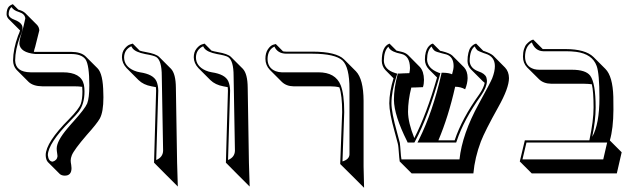

<svg xmlns="http://www.w3.org/2000/svg" viewBox="-20 -766 2990 911"><path d="M66.9 -720.2Q69.3 -719.2 70.8 -719.2Q89.8 -713.4 99.6 -704.1L156.2 -647.5Q166 -636.2 166.5 -621.6Q166.5 -621.6 147.5 -545.9V-545.4Q143.1 -532.7 140.6 -520Q144 -520 147 -520H316.9Q364.7 -519.5 386.2 -498.5L442.9 -441.9Q469.2 -415.5 470.2 -323.2Q470.2 -314 470.7 -304.2Q470.7 -234.9 453.6 -203.6Q439.9 -179.2 391.6 -125.5Q331.5 -55.7 320.8 -29.3Q315.4 -15.6 315.4 -4.4Q315.4 3.9 317.9 16.6Q319.3 26.9 319.3 31.7Q319.3 67.9 286.6 67.4Q272 66.9 263.7 59.6L207 2.9Q197.3 -8.3 196.8 -29.8Q197.3 -90.3 308.1 -201.2Q354 -248 363.3 -272.9Q371.1 -295.4 371.1 -332Q371.1 -344.7 370.1 -354Q354 -356.4 334.5 -356.4H181.6Q136.7 -356.9 115.2 -377.9L58.6 -434.6Q42.5 -452.1 42 -479Q42.5 -533.7 65.9 -597.2Q71.8 -609.4 75.2 -621.6L20 -676.8Q11.7 -686.5 11.2 -698.2Q11.2 -710.9 14.2 -720.2Q17.1 -729.5 21.5 -734.1Q25.9 -738.8 30.3 -741.2Q35.2 -744.1 38.1 -745.1L41 -746.1ZM71.8 -558.1Q72.3 -579.1 81.5 -605.5Q91.3 -635.3 100.1 -678.7Q98.1 -700.7 68.4 -709.5Q44.4 -716.8 34.7 -732.4Q21.5 -721.7 21 -698.2Q22.5 -681.6 48.3 -672.4Q83 -659.2 86.4 -638.7Q86.9 -635.3 86.9 -632.8Q86.4 -616.7 75.2 -592.8Q52.2 -530.3 51.8 -479Q53.7 -423.8 125 -422.9H277.8Q364.7 -422.9 377.9 -364.7Q380.9 -350.6 380.9 -332Q380.9 -272.9 353.5 -236.3Q341.3 -220.7 314.9 -193.8Q208 -85.9 207 -29.8Q210 0 230 1Q251 -5.4 252.9 -24.9Q252.9 -28.3 251.5 -36.6Q249 -51.3 249 -61Q249 -96.7 300.3 -157.2Q305.7 -163.6 317.4 -177.2Q324.2 -185.1 327.6 -188.5Q383.3 -250.5 393.6 -274.9Q403.8 -300.8 403.8 -360.8Q403.8 -458 385.7 -484.4Q366.7 -509.8 316.9 -509.8H147Q76.2 -516.6 71.8 -558.1Z M710.9 5.9 720.7 -335.9Q720.7 -345.2 719.7 -352.5Q710.4 -354.5 699.2 -356.4Q660.6 -363.3 637.2 -386.2L580.6 -442.9Q559.1 -465.8 558.6 -494.1Q558.6 -519 571.5 -535.2Q584.5 -551.3 597.2 -555.2L609.9 -559.1L642.6 -525.9Q652.8 -522.5 671.9 -519Q720.2 -510.7 734.9 -496.1L791.5 -439.5Q814 -415.5 814.5 -349.6L820.3 5.4L823.7 119.1L767.1 62.5ZM721.2 -6.8Q752.9 -20 753.9 -50.8L747.6 -405.8Q747.6 -479 721.2 -495.6Q708.5 -502.9 669.9 -509.3Q621.6 -518.6 607.9 -538.1Q605 -542.5 603 -546.4Q569.8 -530.8 568.8 -494.1Q568.8 -451.7 615.7 -431.2Q629.4 -425.3 644.5 -422.9Q707 -413.6 722.2 -380.9Q730.5 -362.3 731 -335.9Z M1051.8 5.9 1061.5 -335.9Q1061.5 -345.2 1060.5 -352.5Q1051.3 -354.5 1040 -356.4Q1001.5 -363.3 978 -386.2L921.4 -442.9Q899.9 -465.8 899.4 -494.1Q899.4 -519 912.4 -535.2Q925.3 -551.3 938 -555.2L950.7 -559.1L983.4 -525.9Q993.7 -522.5 1012.7 -519Q1061 -510.7 1075.7 -496.1L1132.3 -439.5Q1154.8 -415.5 1155.3 -349.6L1161.1 5.4L1164.6 119.1L1107.9 62.5ZM1062 -6.8Q1093.8 -20 1094.7 -50.8L1088.4 -405.8Q1088.4 -479 1062 -495.6Q1049.3 -502.9 1010.7 -509.3Q962.4 -518.6 948.7 -538.1Q945.8 -542.5 943.8 -546.4Q910.6 -530.8 909.7 -494.1Q909.7 -451.7 956.5 -431.2Q970.2 -425.3 985.4 -422.9Q1047.9 -413.6 1063 -380.9Q1071.3 -362.3 1071.8 -335.9Z M1594.2 12.2 1603.5 -233.9Q1603.5 -313.5 1590.3 -351.6Q1571.8 -356.4 1547.9 -356.4H1373Q1338.4 -356.9 1316.9 -377.9L1260.3 -434.6Q1239.7 -456.1 1239.3 -486.8Q1239.3 -514.6 1251.2 -532.2Q1263.2 -549.8 1275.9 -553.7L1288.6 -557.1L1322.8 -522.5Q1330.1 -521 1337.4 -521H1463.4Q1575.7 -520.5 1612.3 -484.4L1668.9 -427.7Q1704.6 -390.6 1705.1 -287.6V23.4Q1705.1 23.4 1707.5 125L1650.9 68.4ZM1605 0Q1637.2 -9.8 1638.2 -33.2V-344.2Q1638.2 -447.3 1605 -479Q1570.3 -510.7 1463.4 -511.2H1337.4Q1296.9 -512.2 1282.2 -544.9Q1250.5 -529.8 1249.5 -486.8Q1249.5 -443.4 1288.1 -428.2Q1301.8 -423.3 1316.4 -422.9H1491.2Q1571.3 -422.9 1596.2 -362.3Q1613.3 -319.8 1613.3 -233.9Z M2395 -395.5Q2395 -348.1 2344.2 -257.8Q2281.2 -145 2261.7 -94.7Q2232.9 -18.6 2226.1 56.6H1933.1L1876.5 0Q1875 -6.8 1870.6 -64.5Q1869.6 -77.6 1867.2 -85.9Q1861.8 -106.4 1852.1 -142.1Q1827.1 -231.4 1827.1 -275.9Q1827.6 -330.1 1847.2 -394.5L1808.6 -433.6Q1792 -451.7 1791.5 -477.1Q1791.5 -543.5 1825.7 -558.1Q1825.7 -558.1 1828.1 -559.1L1861.3 -525.9Q1871.6 -522.9 1886.2 -520Q1904.3 -515.6 1916 -504.9L1972.2 -448.2Q1991.2 -427.7 1991.7 -387.2Q1991.7 -367.7 1986.8 -352.5Q1971.7 -352.5 1952.6 -351.1Q1939 -350.1 1931.6 -350.6Q1916 -289.6 1916 -235.4Q1916.5 -183.6 1945.8 -110.8Q2003.9 -223.6 2053.7 -398.4L2015.1 -437Q1996.6 -456.5 1996.1 -482.9Q1996.1 -502.9 2000.2 -518.1Q2004.4 -533.2 2009.8 -540.5Q2015.1 -547.9 2020.8 -552.5Q2026.4 -557.1 2030.3 -558.1L2034.2 -559.1L2068.4 -524.9Q2069.3 -524.9 2071.3 -524.4Q2076.2 -523.4 2078.1 -522.9Q2113.8 -513.7 2125.5 -502.9L2182.1 -446.3Q2198.7 -428.2 2198.7 -395.5Q2198.2 -369.6 2187 -342.3Q2167 -354 2139.6 -354.5Q2107.9 -212.9 2060.1 -100.1H2137.2Q2171.4 -203.1 2254.4 -318.8Q2275.4 -349.6 2279.8 -373Q2274.4 -377 2270.5 -380.9L2213.9 -437.5Q2198.7 -453.6 2198.2 -476.1Q2198.2 -498 2202.4 -515.1Q2206.5 -532.2 2212.4 -540Q2218.3 -547.9 2224.9 -552.5Q2231.4 -557.1 2235.4 -558.1L2239.3 -559.1L2272.9 -524.9Q2277.3 -523.4 2279.3 -522.9Q2309.1 -512.2 2320.3 -502L2376.5 -445.3Q2394.5 -426.3 2395 -395.5ZM2328.1 -452.1Q2328.1 -497.1 2285.2 -510.7Q2283.7 -511.2 2280.8 -512.2Q2277.3 -513.2 2275.9 -513.7Q2250 -523.4 2245.6 -526.9Q2236.8 -535.2 2232.4 -545.9Q2209 -528.8 2208.5 -476.1Q2210.4 -441.9 2250.5 -427.2Q2280.8 -417 2287.6 -398.9Q2290 -390.6 2290.5 -381.8Q2289.6 -351.6 2262.7 -313Q2180.2 -197.3 2147 -96.7L2144.5 -89.8H1960.9L1968.3 -104.5Q2033.7 -236.3 2073.7 -413.1L2075.2 -420.9H2083.5Q2109.4 -420.4 2125 -413.6Q2132.3 -438 2132.3 -452.1Q2132.3 -497.1 2097.7 -507.8Q2093.8 -509.3 2076.2 -513.2Q2049.3 -520 2042.5 -524.9Q2032.7 -533.2 2027.8 -545.4Q2006.8 -528.3 2006.3 -482.9Q2008.3 -441.4 2060.5 -421.4L2069.3 -418.5L2066.9 -409.2Q2012.7 -214.4 1949.2 -95.2L1946.3 -89.8H1914.1L1911.6 -95.7Q1850.1 -218.3 1849.1 -292Q1849.1 -348.1 1865.7 -409.7L1867.7 -417H1875.5Q1882.8 -417 1895 -418Q1911.1 -418.9 1922.4 -418.9Q1925.3 -433.6 1925.3 -443.8Q1924.3 -501 1884.3 -510.3Q1837.9 -519 1825.7 -538.6Q1823.7 -542 1822.8 -544.4Q1801.8 -524.9 1801.3 -477.1Q1803.2 -435.5 1855 -419.4L1865.2 -416.5L1861.8 -406.7Q1837.4 -333 1837.4 -275.9Q1837.4 -232.9 1863.8 -138.2Q1872.1 -108.4 1877 -88.4Q1878.4 -82.5 1882.3 -28.3Q1883.3 -18.1 1884.8 -9.8H2160.2Q2172.9 -129.9 2252 -273.9Q2306.6 -373 2315.4 -394.5Q2328.1 -427.2 2328.1 -452.1Z M2664.1 -533.2Q2757.8 -532.7 2795.9 -495.6L2852.5 -439Q2887.2 -404.3 2890.1 -306.6Q2890.6 -285.2 2890.6 -245.6Q2890.1 -155.8 2873.5 -99.6L2929.7 -43.5L2906.7 56.6H2502.9L2446.3 0L2470.2 -100.1H2776.4Q2796.4 -193.8 2796.4 -255.9Q2796.4 -331.5 2788.1 -366.2Q2773.4 -368.2 2750 -368.7H2595.7Q2559.1 -369.1 2537.6 -390.1L2481 -446.3Q2461.4 -466.8 2461.4 -497.1Q2461.4 -517.1 2466.3 -533Q2471.2 -548.8 2478.8 -556.9Q2486.3 -564.9 2493.4 -570.1Q2500.5 -575.2 2505.4 -576.7L2510.3 -578.1L2555.2 -533.2Q2556.6 -533.2 2557.1 -533.2ZM2790 -116.7Q2824.2 -177.7 2824.2 -301.8Q2824.2 -417 2811 -453.1Q2790.5 -509.8 2713.9 -520Q2691.4 -522.9 2664.1 -522.9H2557.1Q2519 -524.4 2503.4 -564.9Q2471.7 -546.4 2471.2 -497.1Q2471.2 -450.7 2514.6 -438Q2526.4 -435.1 2539.1 -435.1H2693.4Q2758.8 -435.1 2780.3 -407.2Q2806.2 -372.1 2806.2 -255.9Q2806.2 -194.3 2790 -116.7ZM2478 -89.8 2459 -9.8H2842.3L2860.8 -89.8Z"/></svg>

Font: Linux Biolinum Shadow O
Style: Regular
Weight: 400
Designer: Philipp H. Poll
Foundry: Philipp H. Poll
Version: Version 1.0.4